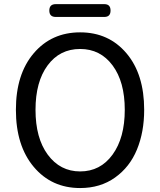

<svg xmlns="http://www.w3.org/2000/svg" viewBox="-20 -905 781 937"><path d="M683.6 -369.1Q683.6 -260.7 648.4 -175.3Q613.3 -89.8 541.5 -38.6Q469.7 12.7 371.1 12.7Q231.4 12.7 144.5 -90.8Q57.6 -194.3 57.6 -369.1Q57.6 -543 144.5 -645Q231.4 -747.1 371.1 -747.1Q510.7 -747.1 597.2 -645Q683.6 -543 683.6 -369.1ZM212.9 -150.4Q273.4 -68.4 371.1 -68.4Q469.7 -68.4 529.3 -150.4Q588.9 -232.4 588.9 -369.1Q588.9 -505.9 529.3 -585.9Q469.7 -666 371.1 -666Q271.5 -666 212.4 -585.9Q153.3 -505.9 153.3 -369.1Q153.3 -231.4 212.9 -150.4ZM489.3 -822.3H252Q220.7 -822.3 220.7 -853.5Q220.7 -884.8 252 -884.8H489.3Q519.5 -884.8 519.5 -853.5Q519.5 -822.3 489.3 -822.3Z"/></svg>

Font: GenSenMaruGothic TW TTF Regular
Style: Regular
Weight: 400
Version: Version 1.301